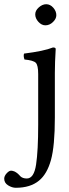

<svg xmlns="http://www.w3.org/2000/svg" viewBox="-75 -691 327 910"><path d="M92 -623Q92 -641 109 -656Q126 -671 144 -671Q163 -671 177.5 -654.5Q192 -638 192 -619Q192 -602 176 -586.5Q160 -571 140 -571Q122 -571 107 -587.5Q92 -604 92 -623ZM106 -340Q106 -382 94.5 -393.5Q83 -405 41 -409Q35 -426 39 -437Q134 -449 176 -466Q189 -466 189 -459Q185 -395 185 -345V-134Q185 1 166.5 67.5Q148 134 110 165Q69 199 0 199Q-18 199 -36.5 187.5Q-55 176 -55 156Q-55 143 -43.5 130.5Q-32 118 -23 118Q-18 118 -13 119.5Q-8 121 -4.5 122.5Q-1 124 3.5 127.5Q8 131 10 132.5Q12 134 16 138.5Q20 143 21 144Q32 155 52 155Q86 155 96 89Q106 23 106 -100Z"/></svg>

Font: Fedorovsk Unicode
Style: Medium
Weight: 500
Designer: Aleksandr Andreev and Nikita Simmons
Version: Version 3.2